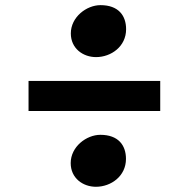

<svg xmlns="http://www.w3.org/2000/svg" viewBox="-20 -778 724 736"><path d="M348.1 -559.1C405.8 -559.1 463.4 -599.6 463.4 -666C463.4 -718.3 434.1 -758.3 365.2 -758.3C312 -758.3 251.5 -712.9 251.5 -649.9C251.5 -591.8 298.8 -559.1 348.1 -559.1ZM89.4 -352.5H594.2V-467.8H89.4ZM251 -152.8C251 -94.7 298.3 -62 347.7 -62C405.3 -62 462.9 -102.5 462.9 -168.9C462.9 -221.2 433.6 -261.2 364.7 -261.2C311.5 -261.2 251 -215.8 251 -152.8Z"/></svg>

Font: Merriweather
Style: Heavy
Weight: 900
Designer: Eben Sorkin ( eben@eyebytes.com )
Foundry: Sorkin Type Co.
Version: Version 1.003